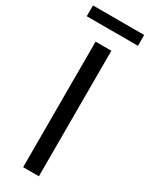

<svg xmlns="http://www.w3.org/2000/svg" viewBox="-231 -928 756 971"><g transform="rotate(30 147.5 -442.5)"><path d="M101 0H193V-733H101ZM-2 -822H297V-885H-2Z"/></g></svg>

Font: ChiuKong Gothic CL
Style: Regular
Weight: 400
Designer: Ryoko NISHIZUKA 西塚涼子 (kana, bopomofo & ideographs); Paul D. Hunt (Latin, Greek & Cyrillic); Sandoll Communications 산돌커뮤니
Foundry: Adobe
Version: Version 1.300